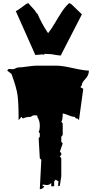

<svg xmlns="http://www.w3.org/2000/svg" viewBox="-20 -1181 663 1314"><path d="M268.6 -808.6 221.7 -804.7 87.9 -1105.5Q94.2 -1105.5 127.7 -1130.1Q161.1 -1154.8 162.1 -1155.8L164.6 -1154.3L172.4 -1160.6L223.1 -1104.5L221.7 -1102.5L234.4 -1086.9L236.3 -1087.9Q265.1 -1019 309.1 -954.1Q330.1 -979.5 354.5 -1021.2Q378.9 -1063 403.1 -1099.9Q427.2 -1136.7 454.6 -1160.6L462.4 -1154.3L464.8 -1155.8L540.5 -1083L397.5 -804.7L400.4 -803.2L392.1 -801.3Q381.3 -801.3 339.8 -808.6V-809.6Q304.7 -812.5 286.1 -812.5L280.3 -806.6Q275.4 -808.6 268.6 -808.6ZM281.2 -805.7Q281.2 -805.7 278.8 -805.7L280.3 -806.6Q280.8 -806.6 281.2 -805.7ZM252.4 113.8 262.7 -86.9 252.4 -98.1 244.6 -234.9 252.4 -245.6V-267.6L244.6 -279.3Q252.4 -289.1 252.4 -322.3Q252.4 -355.5 234.9 -381.3Q236.8 -383.8 236.8 -386.2Q236.8 -392.1 219 -392.1Q201.2 -392.1 190.9 -381.3Q159.2 -381.3 136.7 -370.1L127 -381.3L107.4 -358.9Q107.4 -475.6 100.3 -528.3Q93.3 -581.1 58.6 -675.3L29.3 -697.8L38.6 -709L67.9 -707.5Q74.2 -706.5 86.4 -713.4Q98.6 -720.2 112.8 -720Q127 -719.7 167 -725.6Q207 -731.4 227.1 -731.4H370.1Q406.2 -731.4 479.7 -714.8Q553.2 -698.2 588.4 -697.8Q588.4 -665.5 563.7 -640.1Q539.1 -614.7 539.1 -596.2L530.3 -584.5L549.8 -573.2L520.5 -358.9L510.3 -370.1H500.5L490.7 -381.3Q473.6 -381.3 447.5 -392.6Q421.4 -403.8 409.2 -403.8Q409.2 -358.9 399.4 -347.7L409.2 -335.9V-256.8L399.4 -245.6V-210.4L409.2 -199.7L390.1 -143.6L399.4 -132.3V-122.1L390.1 -110.4L399.4 -98.1V25.9L389.2 90.8Q378.9 90.8 377.9 95.2Q377.9 72.8 380.4 60.5L360.8 48.3L350.6 60.5V93.8H330.6V70.8Q319.3 85.4 299.8 85.4L272.5 82Q271.5 85.9 271.5 93.8Q271.5 93.3 276.9 92.3Q282.2 91.3 282.2 90.8Q282.2 101.1 272.2 107.4Q262.2 113.8 252.4 113.8Z"/></svg>

Font: Butcherman
Style: Regular
Weight: 400
Version: Version 001.003